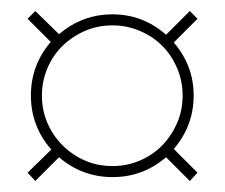

<svg xmlns="http://www.w3.org/2000/svg" viewBox="-20 -529 408 348"><path d="M338 -216 324 -201 281 -244Q239 -208 184 -208Q129 -208 87 -244L44 -201L30 -216L73 -258Q36 -300 36 -356Q36 -411 72 -453L30 -495L44 -509L87 -467Q129 -503 184 -503Q239 -503 281 -466L324 -509L338 -495L295 -452Q331 -410 331 -356Q331 -301 295 -259ZM56 -356Q56 -329 66 -306Q76 -283 93.5 -265.5Q111 -248 134 -238Q157 -228 184 -228Q210 -228 233.5 -238Q257 -248 274 -265.5Q291 -283 301 -306Q311 -329 311 -356Q311 -382 301 -405.5Q291 -429 274 -446Q257 -463 233.5 -473Q210 -483 184 -483Q157 -483 134 -473Q111 -463 93.5 -446Q76 -429 66 -405.5Q56 -382 56 -356Z"/></svg>

Font: Moniqa Extra Bold Narrow Heading
Style: Regular
Weight: 800
Width: 4
Designer: Rajesh Rajput
Foundry: Rajesh Rajput
Version: Version 1.000;December 15, 2022;FontCreator 14.0.0.2794 32-b